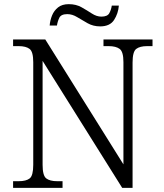

<svg xmlns="http://www.w3.org/2000/svg" viewBox="-20 -904 788 924"><path d="M43 0V-32H70Q106 -32 123 -45.5Q140 -59 140 -111V-605Q140 -655 122.5 -668.5Q105 -682 70 -682H43V-714H198L574 -113V-605Q574 -655 556 -668.5Q538 -682 503 -682H478V-714H714V-682H688Q653 -682 635.5 -668.5Q618 -655 618 -603V0H568L185 -611V-111Q185 -59 202.5 -45.5Q220 -32 255 -32H281V0ZM462 -777Q429 -777 402 -792Q375 -807 351.5 -821.5Q328 -836 304 -836Q274 -836 265.5 -818.5Q257 -801 254 -781H219Q221 -806 230.5 -829.5Q240 -853 259.5 -868.5Q279 -884 311 -884Q346 -884 372.5 -869Q399 -854 422 -839Q445 -824 468 -824Q497 -824 506 -840.5Q515 -857 518 -877H552Q549 -839 529 -808Q509 -777 462 -777Z"/></svg>

Font: Noto Serif Myanmar Light
Style: Regular
Weight: 300
Designer: Ben Mitchell and the Monotype Design Team
Foundry: Monotype Imaging Inc.
Version: Version 2.106; ttfautohint (v1.8.4.7-5d5b)